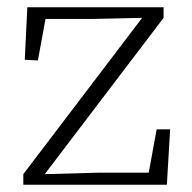

<svg xmlns="http://www.w3.org/2000/svg" viewBox="-20 -507 527 527"><path d="M44 0V-29L377 -467L374 -445L370 -458L234 -455H87L109 -477L84 -341L48 -343L55 -487H429V-458L96 -20L103 -48V-29L248 -33H406L384 -10L410 -152H447L438 0Z"/></svg>

Font: Source Serif 4 Light
Style: Regular
Weight: 300
Designer: Frank Grießhammer
Foundry: Adobe Systems Incorporated
Version: Version 4.004;hotconv 1.0.116;makeotfexe 2.5.65601